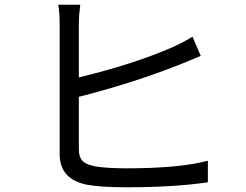

<svg xmlns="http://www.w3.org/2000/svg" viewBox="-20 -789 1040 811"><path d="M313 -160Q313 -124 330 -108Q344 -94 383 -86Q434 -78 516 -78Q737 -78 858 -110V-19Q717 2 512 2Q411 2 351 -8Q232 -30 232 -138V-688Q232 -735 226 -769H319Q313 -723 313 -688V-462Q541 -517 705 -588Q751 -608 793 -634L828 -553Q740 -516 733 -514Q547 -440 313 -380Z"/></svg>

Font: Source Han Sans K Regular
Style: Regular
Weight: 400
Designer: Ryoko NISHIZUKA  (kana & ideographs); Paul D. Hunt (Latin, Greek & Cyrillic); Wenlong ZHANG  (bopomofo); Sandoll Communi
Foundry: Adobe Systems Incorporated
Version: Version 1.00 July 18, 2014, initial release